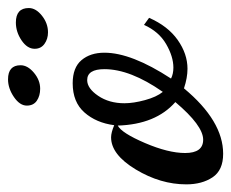

<svg xmlns="http://www.w3.org/2000/svg" viewBox="-82 -488 589 490"><g transform="rotate(-90 213.0 -242.5)"><path d="M-12 -62Q-12 -128 26 -191Q64 -254 108 -254Q120 -254 139 -246Q145 -292 171.5 -322Q198 -352 246 -352Q286 -352 305 -329.5Q324 -307 324 -271Q324 -202 258 -101Q270 -95 286 -95Q314 -95 346 -113.5Q378 -132 395 -170L413 -157Q392 -109 356.5 -84Q321 -59 283 -59Q260 -59 233 -68Q150 32 66 32Q24 32 6 5Q-12 -22 -12 -62ZM68 -65Q68 -19 102 -19Q138 -19 198 -90Q141 -140 138 -237Q119 -227 93.5 -167.5Q68 -108 68 -65ZM189 -469Q189 -487 211 -502Q233 -517 256 -517Q292 -517 292 -485Q292 -467 273 -451Q254 -435 232 -435Q214 -435 201.5 -443.5Q189 -452 189 -469ZM195 -220Q195 -197 203 -167.5Q211 -138 224 -122Q282 -205 282 -271Q282 -315 254 -315Q233 -315 214 -287Q195 -259 195 -220ZM334 -449Q334 -468 355.5 -482.5Q377 -497 401 -497Q438 -497 438 -464Q438 -446 418.5 -430.5Q399 -415 376 -415Q359 -415 346.5 -424Q334 -433 334 -449Z"/></g></svg>

Font: TypoPRO Dancing Script
Style: Bold
Weight: 700
Designer: Pablo Impallari
Foundry: Pablo Impallari. www.impallari.com Igino Marini. www.ikern.com
Version: Version 1.002